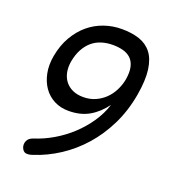

<svg xmlns="http://www.w3.org/2000/svg" viewBox="-136 -845 871 960"><g transform="rotate(20 300.0 -364.5)"><path d="M334 -649Q303 -649 275 -640.5Q247 -632 225 -613.5Q203 -595 187.5 -566.5Q172 -538 165 -499Q160 -469 165 -442.5Q170 -416 185 -396Q200 -376 224.5 -364.5Q249 -353 282 -353Q317 -353 345.5 -365.5Q374 -378 396 -399Q418 -420 432.5 -448.5Q447 -477 453 -508Q460 -549 453.5 -576.5Q447 -604 430 -620Q413 -636 388 -642.5Q363 -649 334 -649ZM147 4Q125 12 110 9.5Q95 7 87 -13Q81 -31 88.5 -48Q96 -65 119 -73Q170 -89 218.5 -117.5Q267 -146 307.5 -183.5Q348 -221 379.5 -267Q411 -313 427 -364Q392 -316 346 -289.5Q300 -263 237 -263Q194 -263 160 -280.5Q126 -298 104 -329.5Q82 -361 73.5 -403.5Q65 -446 74 -496Q85 -556 111.5 -601.5Q138 -647 174.5 -677.5Q211 -708 256 -723.5Q301 -739 349 -739Q402 -739 442.5 -725.5Q483 -712 508 -680Q533 -648 540.5 -593.5Q548 -539 534 -457Q518 -366 481 -291Q444 -216 392.5 -158Q341 -100 278 -59Q215 -18 147 4Z"/></g></svg>

Font: Maple Mono Normal NL
Style: Italic
Weight: 400
Italic angle: -10°
Monospace: yes
Designer: subframe7536
Version: Version 7.000